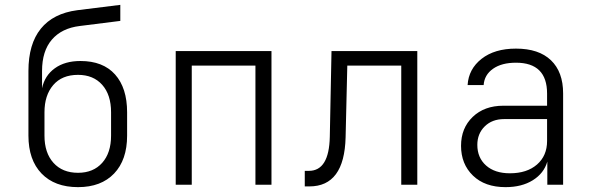

<svg xmlns="http://www.w3.org/2000/svg" viewBox="-20 -760 2440 790"><path d="M301 10Q205 10 151 -46Q97 -102 97 -202V-468Q97 -579 148 -642Q199 -705 298 -718L475 -740V-674L308 -653Q234 -644 193.5 -597Q153 -550 153 -468V-397Q164 -449 205.5 -479Q247 -509 311 -509Q404 -509 453.5 -453.5Q503 -398 503 -298V-202Q503 -102 449.5 -46Q396 10 301 10ZM301 -49Q364 -49 400.5 -90Q437 -131 437 -202V-298Q437 -370 400.5 -411Q364 -452 301 -452Q235 -452 199 -410Q163 -368 163 -298V-202Q163 -131 200 -90Q237 -49 301 -49Z M703 0V-550H1097V0H1031V-490H769V0Z M1234 7V-57H1251Q1334 -57 1337 -197L1344 -550H1697V0H1631V-490H1409L1402 -195Q1397 7 1253 7Z M2060 10Q1975 10 1926 -37.5Q1877 -85 1877 -160Q1877 -233 1925 -279Q1973 -325 2051 -325H2231V-375Q2231 -502 2103 -502Q2044 -502 2008.5 -477Q1973 -452 1970 -410H1904Q1908 -476 1961.5 -518Q2015 -560 2103 -560Q2197 -560 2247 -512Q2297 -464 2297 -376V0H2232V-95Q2218 -47 2172.5 -18.5Q2127 10 2060 10ZM2078 -47Q2148 -47 2189.5 -83Q2231 -119 2231 -180V-270H2054Q2005 -270 1974.5 -240Q1944 -210 1944 -164Q1944 -111 1980 -79Q2016 -47 2078 -47Z"/></svg>

Font: JetBrains Mono NL ExtraLight
Style: Regular
Weight: 200
Designer: Philipp Nurullin, Konstantin Bulenkov
Foundry: JetBrains
Version: Version 2.304; ttfautohint (v1.8.4.7-5d5b)